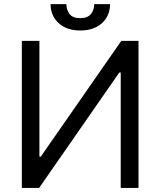

<svg xmlns="http://www.w3.org/2000/svg" viewBox="-20 -929 792 949"><path d="M87.9 -727.1H174.8V-154.8H181.6L579.6 -727.1H664.6V0H576.7V-570.8H569.8L173.3 0H87.9ZM445.8 -908.7H523.9Q523.9 -851.1 484.1 -814.7Q444.3 -778.3 376.5 -778.3Q309.6 -778.3 269.8 -814.9Q230 -851.6 230 -908.7H308.1Q308.1 -880.9 323.5 -860.1Q338.9 -839.4 376.5 -839.4Q413.6 -839.4 429.7 -860.1Q445.8 -880.9 445.8 -908.7Z"/></svg>

Font: Sahel VF Regular
Style: Regular
Weight: 400
Foundry: Saber Rastikerdar (saber.rastikerdar@gmail.com)
Version: Version 3.4.0